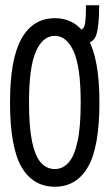

<svg xmlns="http://www.w3.org/2000/svg" viewBox="-20 -697 415 728"><path d="M188 11Q105 11 61.5 -64Q18 -139 18 -309Q18 -473 61.5 -550.5Q105 -628 188 -628Q270 -628 313.5 -550.5Q357 -473 357 -309Q357 -139 313.5 -64Q270 11 188 11ZM188 -56Q218 -56 240 -80.5Q262 -105 274 -160.5Q286 -216 286 -309Q286 -442 259.5 -501.5Q233 -561 188 -561Q142 -561 116 -501.5Q90 -442 90 -309Q90 -216 101.5 -160.5Q113 -105 135 -80.5Q157 -56 188 -56ZM288 -530 280 -583Q296 -583 301 -601.5Q306 -620 306 -677H356Q356 -596 344.5 -563Q333 -530 288 -530Z"/></svg>

Font: Inconsolata Condensed Medium
Style: Regular
Weight: 500
Width: 3
Monospace: yes
Designer: Raph Levien, Cyreal, Brenton Simpson
Foundry: Raph Levien, Cyreal, Google
Version: Version 3.100; ttfautohint (v1.8.4.7-5d5b)